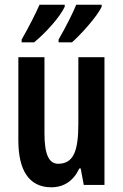

<svg xmlns="http://www.w3.org/2000/svg" viewBox="-20 -786 524 816"><path d="M412 -757V-766H304C293 -738 261 -673 229 -618V-606H286C327 -643 392 -715 412 -757ZM255 -757V-766H148C135 -736 105 -675 72 -618V-606H125C177 -649 234 -713 255 -757ZM424 -543H313V-262C313 -149 295 -90 227 -90C187 -90 169 -132 169 -219V-543H58V-189C58 -66 101 10 198 10C252 10 293 -18 317 -70H323L336 0H424Z"/></svg>

Font: Noto Sans Myanmar UI ExtraCondensed SemiBold
Style: Regular
Weight: 600
Width: 2
Designer: Monotype Design Team
Foundry: Monotype Imaging Inc.
Version: Version 2.103